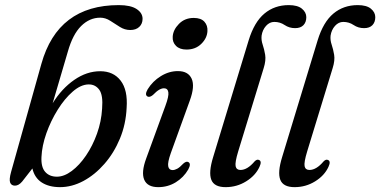

<svg xmlns="http://www.w3.org/2000/svg" viewBox="-20 -742 1527 771"><path d="M252.5 -535 191.5 -327.5Q228 -386.5 278.2 -421.2Q328.5 -456 382.5 -456Q435.5 -456 464.5 -418.2Q493.5 -380.5 488.5 -309Q485.5 -243 461.5 -185.2Q437.5 -127.5 399.2 -83.8Q361 -40 314.8 -15.2Q268.5 9.5 221 9.5Q177 9.5 148 -9Q119 -27.5 110 -65.5L69 -13Q55 3.5 40 3.5Q25.5 3.5 20.8 -8.8Q16 -21 24.5 -51.5L146 -485Q212 -721.5 457 -721.5Q504.5 -721.5 528.5 -705.8Q552.5 -690 552.5 -666.5Q552.5 -646.5 539.2 -634Q526 -621.5 503 -621.5Q481 -621.5 461.5 -633.8Q442 -646 422.8 -658.5Q403.5 -671 382.5 -671Q339.5 -671 305.8 -637.5Q272 -604 252.5 -535ZM335.5 -403Q304.5 -402.5 272 -374.2Q239.5 -346 211.8 -301.5Q184 -257 166.2 -206.8Q148.5 -156.5 146.5 -111.5Q144.5 -71 161.5 -51.8Q178.5 -32.5 208.5 -32.5Q237.5 -32.5 268.2 -55.5Q299 -78.5 325.5 -117.5Q352 -156.5 369.5 -205.2Q387 -254 390 -305.5Q394.5 -360 378.5 -381.8Q362.5 -403.5 335.5 -403Z M729 -543Q701.5 -543 686.8 -557.8Q672 -572.5 673.5 -594.5Q675 -622 698.5 -646Q722 -670 758 -670Q787 -670 800.8 -654.8Q814.5 -639.5 813 -617Q811.5 -588.5 788.2 -565.8Q765 -543 729 -543ZM666 -127.5Q652.5 -89.5 655.5 -74.2Q658.5 -59 673 -59Q681.5 -59 691.8 -64.5Q702 -70 716 -85Q728 -95.5 735.5 -91.5Q749 -85.5 736 -61.5Q717.5 -29.5 685.8 -10Q654 9.5 615.5 9.5Q572 9.5 559.2 -20.2Q546.5 -50 567 -105.5L644 -316.5Q658.5 -355.5 656 -371.5Q653.5 -387.5 638.5 -387.5Q629.5 -387.5 619 -381.5Q608.5 -375.5 594 -360.5Q581.5 -350.5 573.5 -354Q559.5 -360 573 -383.5Q593 -416 625.8 -436.2Q658.5 -456.5 694.5 -456.5Q735.5 -456.5 749.5 -426.2Q763.5 -396 742 -337.5Z M1139.5 -721.5Q1175 -721.5 1192.5 -707Q1210 -692.5 1210 -673Q1210 -653 1198.5 -641Q1187 -629 1165 -629Q1141.5 -629 1123 -641.5Q1104.5 -654 1081.5 -654Q1062.5 -654 1048.2 -638Q1034 -622 1030.5 -599Q1028.5 -581 1034.8 -562.8Q1041 -544.5 1044.8 -522Q1048.5 -499.5 1039 -469L936.5 -134Q923 -89.5 926.2 -74.5Q929.5 -59.5 945.5 -59.5Q973.5 -59.5 1002.5 -94Q1011.5 -103 1019 -100Q1033 -95.5 1022 -72Q1006 -37 968.5 -13.8Q931 9.5 886 9.5Q840 9.5 828.5 -20.2Q817 -50 836 -111.5L978.5 -580Q1001 -653.5 1041.8 -687.5Q1082.5 -721.5 1139.5 -721.5Z M1416.5 -721.5Q1452 -721.5 1469.5 -707Q1487 -692.5 1487 -673Q1487 -653 1475.5 -641Q1464 -629 1442 -629Q1418.5 -629 1400 -641.5Q1381.5 -654 1358.5 -654Q1339.5 -654 1325.2 -638Q1311 -622 1307.5 -599Q1305.5 -581 1311.8 -562.8Q1318 -544.5 1321.8 -522Q1325.5 -499.5 1316 -469L1213.5 -134Q1200 -89.5 1203.2 -74.5Q1206.5 -59.5 1222.5 -59.5Q1250.5 -59.5 1279.5 -94Q1288.5 -103 1296 -100Q1310 -95.5 1299 -72Q1283 -37 1245.5 -13.8Q1208 9.5 1163 9.5Q1117 9.5 1105.5 -20.2Q1094 -50 1113 -111.5L1255.5 -580Q1278 -653.5 1318.8 -687.5Q1359.5 -721.5 1416.5 -721.5Z"/></svg>

Font: Fraunces 72pt S050
Style: Italic
Weight: 400
Italic angle: -16°
Version: Version 1.000; ttfautohint (v1.8.3)